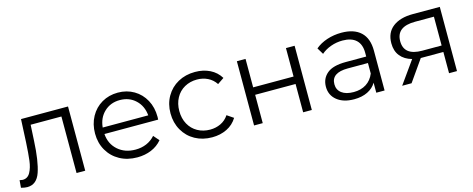

<svg xmlns="http://www.w3.org/2000/svg" viewBox="-31 -1021 3740 1519"><g transform="rotate(-15 1838.5 -261.5)"><path d="M531 -526V0H460V-463H208L201 -333Q193 -169 163 -81Q133 7 56 7Q35 7 5 -1L10 -62Q28 -58 35 -58Q76 -58 97 -96Q118 -134 125 -190Q132 -246 137 -338L146 -526Z M1193 -241H753Q759 -159 816 -108.5Q873 -58 960 -58Q1009 -58 1050 -75.5Q1091 -93 1121 -127L1161 -81Q1126 -39 1073.5 -17Q1021 5 958 5Q877 5 814.5 -29.5Q752 -64 717 -125Q682 -186 682 -263Q682 -340 715.5 -401Q749 -462 807.5 -496Q866 -530 939 -530Q1012 -530 1070 -496Q1128 -462 1161 -401.5Q1194 -341 1194 -263ZM753 -294H1126Q1119 -372 1067.5 -420.5Q1016 -469 939 -469Q863 -469 811.5 -420.5Q760 -372 753 -294Z M1300 -263Q1300 -340 1335 -401Q1370 -462 1431.5 -496Q1493 -530 1571 -530Q1639 -530 1692.5 -503.5Q1746 -477 1777 -426L1724 -390Q1698 -429 1658 -448.5Q1618 -468 1571 -468Q1514 -468 1468.5 -442.5Q1423 -417 1397.5 -370Q1372 -323 1372 -263Q1372 -202 1397.5 -155.5Q1423 -109 1468.5 -83.5Q1514 -58 1571 -58Q1618 -58 1658 -77Q1698 -96 1724 -135L1777 -99Q1746 -48 1692 -21.5Q1638 5 1571 5Q1493 5 1431.5 -29Q1370 -63 1335 -124.5Q1300 -186 1300 -263Z M1914 -526H1985V-293H2316V-526H2387V0H2316V-232H1985V0H1914Z M2983 -326V0H2915V-82Q2891 -41 2844.5 -18Q2798 5 2734 5Q2646 5 2594 -37Q2542 -79 2542 -148Q2542 -215 2590.5 -256Q2639 -297 2745 -297H2912V-329Q2912 -397 2874 -432.5Q2836 -468 2763 -468Q2713 -468 2667 -451.5Q2621 -435 2588 -406L2556 -459Q2596 -493 2652 -511.5Q2708 -530 2770 -530Q2873 -530 2928 -478.5Q2983 -427 2983 -326ZM2912 -158V-244H2747Q2612 -244 2612 -150Q2612 -104 2647 -77.5Q2682 -51 2745 -51Q2805 -51 2848 -78.5Q2891 -106 2912 -158Z M3576 -526V0H3511V-174H3346H3326L3204 0H3127L3258 -184Q3197 -201 3164 -242Q3131 -283 3131 -346Q3131 -434 3191 -480Q3251 -526 3355 -526ZM3352 -227H3511V-463H3357Q3203 -463 3203 -344Q3203 -227 3352 -227Z"/></g></svg>

Font: Montserrat-Regular
Style: Regular
Weight: 400
Version: Version 7.200